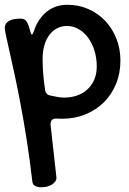

<svg xmlns="http://www.w3.org/2000/svg" viewBox="-20 -458 539 805"><path d="M0 -340.8Q0 -359.9 17.1 -369.9Q34.2 -379.9 65.9 -379.9Q73.2 -379.9 79.1 -377.9Q85 -376 89.6 -370.4Q94.2 -364.7 98.1 -355Q102.1 -345.2 106 -330.1Q109.9 -313 113.8 -313Q117.2 -313 122.1 -327.1Q130.9 -355 145.3 -375.7Q159.7 -396.5 177.7 -410.4Q195.8 -424.3 217 -431.2Q238.3 -438 261.7 -438Q309.1 -438 350.1 -420.2Q391.1 -402.3 420.9 -370.8Q450.7 -339.4 467.8 -296.6Q484.9 -253.9 484.9 -204.1Q484.9 -151.4 466.6 -106.4Q448.2 -61.5 415.5 -29.1Q382.8 3.4 337.6 21.7Q292.5 40 238.8 40L213.9 39.1Q191.9 39.1 191.9 64L216.8 288.1Q216.3 296.4 211.2 303.5Q206.1 310.5 197.5 315.9Q189 321.3 177.5 324.2Q166 327.1 153.8 327.1Q118.7 327.1 115.7 304.2Q105.5 215.3 93 135.3Q80.6 55.2 67.6 -13.9Q54.7 -83 42.5 -139.6Q30.3 -196.3 20.8 -238.3Q11.2 -280.3 5.6 -306.6Q0 -333 0 -340.8ZM158.7 -211.9Q158.7 -180.2 161.1 -149.2Q163.6 -118.2 168.9 -82Q171.9 -60.1 192.9 -57.1Q205.6 -54.2 221.4 -51.5Q237.3 -48.8 248 -48.8Q279.3 -48.8 304.7 -58.1Q330.1 -67.4 348.1 -84.7Q366.2 -102.1 376 -126Q385.7 -149.9 385.7 -179.2Q385.7 -214.8 376 -245.8Q366.2 -276.9 349.4 -299.8Q332.5 -322.8 309.8 -335.9Q287.1 -349.1 260.7 -349.1Q237.8 -349.1 219 -339.1Q200.2 -329.1 186.8 -311.3Q173.3 -293.5 166 -268.1Q158.7 -242.7 158.7 -211.9Z"/></svg>

Font: Gochi Hand Cyrillic
Style: Regular
Weight: 400
Designer: Juan Pablo del Peral; Denis Ignatov
Foundry: Juan Pablo del Peral; Denis Ignatov
Version: Version 1.00 June 29, 2018, initial release